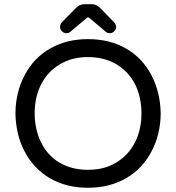

<svg xmlns="http://www.w3.org/2000/svg" viewBox="-20 -877 833 908"><path d="M264 -749Q264 -760 271 -770L338 -838Q356 -857 378 -857H415Q437 -857 455 -838L521 -770Q529 -759 529 -749Q529 -738 520 -729Q511 -720 499 -720Q487 -720 480 -727L404 -791Q401 -795 396 -795Q393 -795 389 -791L313 -727Q306 -720 294 -720Q282 -720 273 -729Q264 -738 264 -749ZM97 -522Q139 -603 217 -647.5Q295 -692 396 -692Q499 -692 577 -647Q653 -603 695.5 -522.5Q738 -442 740 -341Q739 -240 696 -160Q653 -78 575 -33.5Q497 11 396 11Q294 11 216 -34Q140 -79 97.5 -158.5Q55 -238 53 -341Q54 -442 97 -522ZM174 -204Q205 -141 262 -107.5Q319 -74 396 -74Q475 -74 531 -109Q588 -144 618.5 -204Q649 -264 649 -341Q649 -417 619 -478Q588 -539 530.5 -573Q473 -607 396 -607Q318 -607 262 -572Q205 -538 174.5 -478Q144 -418 144 -341Q144 -266 174 -204Z"/></svg>

Font: 寒蝉全圆体
Style: Regular
Weight: 400
Designer: Warren2060
      Designed by Motoya company      

      [Varela Round]
      Joe Prince(Latin component); Avraham Cornf
Foundry: ChillType
Version: Version 3.200